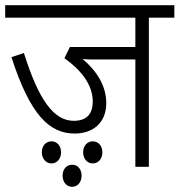

<svg xmlns="http://www.w3.org/2000/svg" viewBox="-20 -642 691 739"><path d="M553 -574H651V-622H0V-574H501V-461H249L228 -418C291 -373 337 -317 337 -251C337 -201 311 -177 264 -177C187 -177 129 -257 72 -438L24 -422C97 -197 171 -128 268 -128C334 -128 389 -166 389 -245C389 -312 352 -369 298 -415C314 -413 333 -413 354 -413H501V0H553ZM300 -56C300 -30 316 -13 337 -13C358 -13 374 -30 374 -56C374 -80 359 -98 337 -98C316 -98 300 -81 300 -56ZM141 -56C141 -30 158 -13 178 -13C199 -13 215 -30 215 -56C215 -80 200 -98 178 -98C157 -98 141 -81 141 -56ZM221 34C221 60 237 77 258 77C278 77 294 60 294 34C294 9 279 -8 258 -8C236 -8 221 9 221 34Z"/></svg>

Font: Noto Sans SemiCondensed Light
Style: Regular
Weight: 300
Width: 4
Designer: Monotype Design Team
Foundry: Monotype Imaging Inc.
Version: Version 2.013